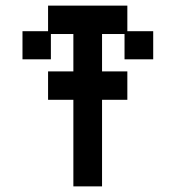

<svg xmlns="http://www.w3.org/2000/svg" viewBox="-20 -651 626 683"><path d="M241 12V-296H151V-397H241V-530H161V-440H60V-540H151V-631H433V-540H525V-440H423V-530H343V-397H433V-296H343V12Z"/></svg>

Font: Pixelify Sans
Style: Regular
Weight: 400
Designer: Stefie Justprince
Foundry: Typecalism Foundryline
Version: Version 1.000;February 13, 2025;FontCreator 15.0.0.3015 64-b